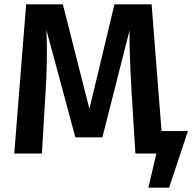

<svg xmlns="http://www.w3.org/2000/svg" viewBox="-20 -711 890 889"><path d="M728 -104H850L763 158H667L704 0H607L589 -289Q578 -483 580 -571L454 -75H329L195 -572Q201 -443 191 -285L174 0H46L101 -691H271L394 -207L510 -691H682Z"/></svg>

Font: FiraGO Medium
Style: Regular
Weight: 500
Designer: bBox Type
Foundry: bBox Type GmbH
Version: Version 1.001;PS 001.001;hotconv 1.0.88;makeotf.lib2.5.64775